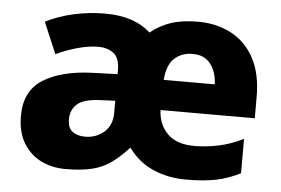

<svg xmlns="http://www.w3.org/2000/svg" viewBox="-45 -620 1009 690"><g transform="rotate(5 460.0 -274.5)"><path d="M643 -559Q711 -559 764 -530.5Q817 -502 846.5 -446.5Q876 -391 876 -308V-231H536Q538 -179 571 -146Q604 -113 668 -113Q709 -113 753.5 -122Q798 -131 844 -154V-30Q803 -9 759 0.5Q715 10 648 10Q584 10 530 -13.5Q476 -37 440 -87Q408 -52 378 -30.5Q348 -9 309.5 0.5Q271 10 213 10Q166 10 126.5 -9Q87 -28 62.5 -67.5Q38 -107 38 -167Q38 -257 103.5 -298Q169 -339 281 -343L371 -346V-360Q371 -405 348.5 -421.5Q326 -438 295 -438Q260 -438 220 -427Q180 -416 142 -398L94 -511Q139 -534 194.5 -546.5Q250 -559 308 -559Q359 -559 400 -546Q441 -533 472 -505Q505 -532 545.5 -545.5Q586 -559 643 -559ZM634 -442Q594 -442 568 -418Q542 -394 538 -340H722Q721 -383 699 -412.5Q677 -442 634 -442ZM323 -248Q259 -246 235 -225Q211 -204 211 -169Q211 -138 228.5 -125Q246 -112 274 -112Q314 -112 342.5 -137Q371 -162 371 -206V-250Z"/></g></svg>

Font: Noto Sans Canadian Aboriginal ExtraBold
Style: Regular
Weight: 800
Designer: Monotype Design Team, Typotheque's Kevin King
Foundry: Monotype Imaging Inc.
Version: Version 2.004; ttfautohint (v1.8.4.7-5d5b)